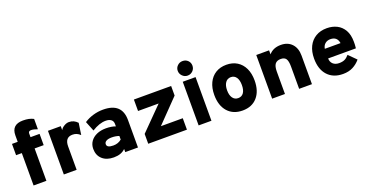

<svg xmlns="http://www.w3.org/2000/svg" viewBox="-31 -1413 4061 2112"><g transform="rotate(-20 1999.0 -357.0)"><path d="M102 0V-379H35V-511H102V-586Q102 -712 235 -712Q274 -712 303 -705.8Q332 -699.5 358 -686V-565Q338 -572.5 318.8 -577.2Q299.5 -582 285 -582Q252 -582 252 -555V-511H358V-379H252V0Z M456 0V-511H606V-464Q617.5 -487.5 647 -505.2Q676.5 -523 704 -523Q763.5 -523 804 -478L784 -342Q761 -362.5 740.2 -370.8Q719.5 -379 694 -379Q606 -379 606 -274V0Z M1039 12Q954.5 12 905.2 -32.8Q856 -77.5 856 -153Q856 -202.5 882.2 -240Q908.5 -277.5 955.2 -298.2Q1002 -319 1064 -319Q1095 -319 1125.2 -314.2Q1155.5 -309.5 1175 -301V-330Q1175 -362.5 1152.8 -380.2Q1130.5 -398 1090 -398Q1015.5 -398 928 -343L882 -458Q929.5 -489.5 986.8 -506.2Q1044 -523 1104 -523Q1324 -523 1324 -322V0H1175V-37Q1127.5 12 1039 12ZM1078 -113Q1135 -113 1175 -147V-189Q1136 -203 1089 -203Q1048.5 -203 1025.8 -190.2Q1003 -177.5 1003 -154Q1003 -113 1078 -113Z M1444 0V-115L1703 -377H1462V-511H1898V-399L1641 -134H1897V0Z M2109 -556Q2074 -556 2048.5 -581.5Q2023 -607 2023 -642Q2023 -676.5 2048 -701.2Q2073 -726 2109 -726Q2146 -726 2170.5 -701.8Q2195 -677.5 2195 -642Q2195 -606 2170 -581Q2145 -556 2109 -556ZM2034 0V-511H2184V0Z M2547 12Q2437 12 2373.5 -59.2Q2310 -130.5 2310 -255Q2310 -337 2339 -397.2Q2368 -457.5 2421.2 -490.2Q2474.5 -523 2547 -523Q2619 -523 2671.8 -490.2Q2724.5 -457.5 2753.2 -397.5Q2782 -337.5 2782 -255Q2782 -130.5 2719.2 -59.2Q2656.5 12 2547 12ZM2547 -133Q2588.5 -133 2610.8 -164.8Q2633 -196.5 2633 -255Q2633 -313.5 2610.2 -345.8Q2587.5 -378 2547 -378Q2506.5 -378 2483.2 -345Q2460 -312 2460 -255Q2460 -198 2483.2 -165.5Q2506.5 -133 2547 -133Z M2894.5 0V-511H3044.5V-464Q3094.5 -523 3184.5 -523Q3265.5 -523 3313 -472.5Q3360.5 -422 3360.5 -335V0H3210.5V-261Q3210.5 -325 3192.8 -351.5Q3175 -378 3131.5 -378Q3086 -378 3065.2 -350.5Q3044.5 -323 3044.5 -263V0Z M3722.5 12Q3608.5 12 3543.5 -59Q3478.5 -130 3478.5 -256Q3478.5 -337.5 3508.2 -397.5Q3538 -457.5 3592.8 -490.2Q3647.5 -523 3722.5 -523Q3787.5 -523 3839.8 -496.8Q3892 -470.5 3922.8 -416.8Q3953.5 -363 3953.5 -281Q3953.5 -267 3953 -246.2Q3952.5 -225.5 3949.5 -205H3624.5Q3624.5 -164 3651 -139.5Q3677.5 -115 3722.5 -115Q3761.5 -115 3787.8 -127.5Q3814 -140 3838.5 -169L3924.5 -83Q3888.5 -39.5 3839 -13.8Q3789.5 12 3722.5 12ZM3626.5 -317H3810.5Q3798.5 -396 3718.5 -396Q3682 -396 3657 -375Q3632 -354 3626.5 -317Z"/></g></svg>

Font: Overpass Black
Style: Regular
Weight: 900
Designer: Delve Withrington, Dave Bailey, Thomas Jockin
Foundry: Delve Fonts LLC
Version: Version 4.000; ttfautohint (v1.8.3)